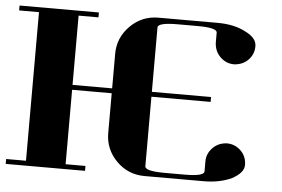

<svg xmlns="http://www.w3.org/2000/svg" viewBox="-47 -679 1093 743"><g transform="rotate(5 500.0 -307.5)"><path d="M0 0V-19H77.1V-596.2H0V-615.2H308.1V-596.2H231V-327.1H384.8V-460.9Q384.8 -524.4 430.2 -569.8Q475.6 -615.2 539.1 -615.2H769Q834.5 -615.2 877.9 -591.8Q922.9 -570.3 922.9 -538.1Q922.9 -505.9 900.9 -483.9Q879.4 -462.4 846.2 -460.9Q814.9 -460.9 792 -483.9Q770.5 -505.4 769 -538.1V-577.1Q769 -596.2 692.9 -596.2H616.2Q539.1 -596.2 539.1 -577.1V-327.1H769V-308.1H539.1V-38.1Q539.1 -19 616.2 -19H692.9Q769 -19 769 -38.1V-77.1Q769 -107.9 792 -130.9Q813.5 -152.3 846.2 -153.8Q877.9 -153.8 900.9 -130.9Q922.9 -108.9 922.9 -76.2Q922.9 -46.4 877.9 -22Q831.5 0 769 0H539.1Q475.1 0 430.2 -44.9Q384.8 -90.3 384.8 -153.8V-308.1H231V-19H308.1V0Z"/></g></svg>

Font: Hjet
Style: Regular
Weight: 400
Designer: T. Christopher White
Version: Version 1.2